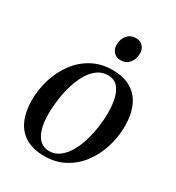

<svg xmlns="http://www.w3.org/2000/svg" viewBox="-178 -844 887 965"><g transform="rotate(30 266.0 -362.0)"><path d="M307 -536Q371.5 -536 414.5 -510.8Q457.5 -485.5 479.2 -438Q501 -390.5 501.5 -323Q501.5 -259.5 482.8 -199.5Q464 -139.5 428.5 -92Q393 -44.5 341.5 -16.8Q290 11 224.5 11Q160.5 11 117.2 -14.2Q74 -39.5 52.5 -87.2Q31 -135 30.5 -200.5Q30.5 -265.5 49.5 -325.8Q68.5 -386 104.2 -433.5Q140 -481 191.5 -508.5Q243 -536 307 -536ZM300 -501.5Q266.5 -501.5 240.2 -482.2Q214 -463 194.5 -430Q175 -397 162.5 -356Q150 -315 143.8 -271Q137.5 -227 137.5 -186Q137.5 -131.5 149 -95.2Q160.5 -59 181.8 -41Q203 -23 233 -23Q266 -23 292.2 -42.5Q318.5 -62 337.8 -94.8Q357 -127.5 369.5 -168.2Q382 -209 388.2 -252.5Q394.5 -296 394.5 -336.5Q394.5 -385.5 385.2 -422.5Q376 -459.5 355.5 -480.5Q335 -501.5 300 -501.5ZM315.5 -598Q290 -598 275 -614.8Q260 -631.5 260.5 -656Q260.5 -690.5 279.5 -712Q298.5 -733.5 328.5 -733.5Q355.5 -733.5 370 -716.8Q384.5 -700 384.5 -676.5Q384 -642 365.2 -620Q346.5 -598 315.5 -598Z"/></g></svg>

Font: Merriweather 96pt
Style: Italic
Weight: 400
Italic angle: -7.8°
Version: Version 2.101